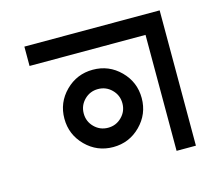

<svg xmlns="http://www.w3.org/2000/svg" viewBox="-98 -811 1075 937"><g transform="rotate(-15 439.5 -342.0)"><path d="M781.2 0H683.6V-585.9H97.7V-683.6H781.2ZM488.3 -293Q488.3 -333.5 459.7 -362.1Q431.2 -390.6 390.6 -390.6Q350.1 -390.6 321.5 -362.1Q293 -333.5 293 -293Q293 -252.4 321.5 -223.9Q350.1 -195.3 390.6 -195.3Q431.2 -195.3 459.7 -223.9Q488.3 -252.4 488.3 -293ZM390.6 -97.7Q309.6 -97.7 252.4 -155Q195.3 -212.4 195.3 -293Q195.3 -374 252.4 -431.2Q309.6 -488.3 390.6 -488.3Q471.7 -488.3 528.8 -431.2Q585.9 -374 585.9 -293Q585.9 -212.4 528.8 -155Q471.7 -97.7 390.6 -97.7Z"/></g></svg>

Font: BabelStone Club Penguin
Style: Regular
Weight: 400
Designer: Andrew West
Foundry: BabelStone
Version: Version 1.02 November 6, 2013